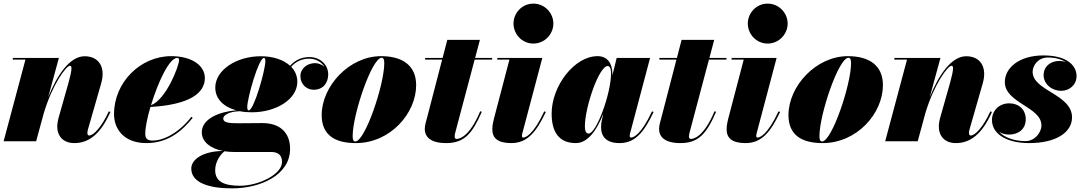

<svg xmlns="http://www.w3.org/2000/svg" viewBox="-20 -780 5984 1060"><path d="M120.5 -451 0 0H179.5L222 -156C270 -316 346 -417 366 -417C377 -417 380 -402 358.5 -324L305.5 -137C300.5 -120.5 296 -97.5 296 -82C296 -29 328.5 10 390.5 10C467 10 534 -36 589.5 -162L580.5 -165C541.5 -79.5 497 -32 472.5 -32C466 -32 462.5 -35.5 462.5 -47C462.5 -52 464.5 -62 466 -67L538.5 -319.5C564.5 -409.5 525.5 -469.5 447 -469.5C364 -469.5 293 -361.5 246 -243L305 -460H50.5V-451Z M782 -41.5C782 -75.5 793 -130.5 810.5 -189.5C1028 -202 1111 -266.5 1111 -349C1111 -416.5 1042 -470 925 -470C754.5 -470 609.5 -325 609.5 -150C609.5 -65 667 10 788 10C914.5 10 990 -64 1044 -129.5L1036.5 -135C967 -46 883.5 -4 822.5 -4C796 -4 782 -12.5 782 -41.5ZM958.5 -460.5C966.5 -460.5 968.5 -455.5 968.5 -447.5C968.5 -416.5 898 -231 813.5 -199C851 -322.5 914 -460.5 958.5 -460.5Z M1370 -160C1506.5 -160 1621.5 -233 1621.5 -328.5C1621.5 -361 1609 -389 1587.5 -411.5C1615.5 -442 1648 -456 1687 -456C1723 -456 1754.5 -438.5 1771 -411.5C1756.5 -424 1737.5 -431.5 1719.5 -431.5C1676.5 -431.5 1638.5 -402 1638.5 -360C1638.5 -316 1671 -284.5 1712 -284.5C1763.5 -284.5 1792 -322 1792 -369.5C1792 -422.5 1747.5 -465 1688.5 -465C1645.5 -465 1610.5 -449 1581.5 -417C1545.5 -450 1488 -469.5 1420 -469.5C1283.5 -469.5 1168.5 -392 1168.5 -296.5C1168.5 -234.5 1214 -190 1284 -171C1192 -163.5 1094 -125 1094 -49.5C1094 4.5 1145 40.5 1210 53.5C1099 55 1036 100.5 1036 150.5C1036 230.5 1137.5 260 1261 260C1415.5 260 1581.5 188 1581.5 42C1581.5 -54 1519 -100.5 1429 -100.5C1400.5 -100.5 1333 -99.5 1298 -99.5C1241.5 -99.5 1212.5 -103 1212.5 -125.5C1212.5 -143.5 1242 -164 1303.5 -166C1324 -162 1346.5 -160 1370 -160ZM1353 -170.5C1347 -170.5 1345 -179 1345 -189C1345 -238 1408 -460 1437 -460C1444 -460 1445 -452 1445 -442C1445 -393 1382 -170.5 1353 -170.5ZM1168 159C1168 111 1199 70 1220 55C1235.5 57.5 1251.5 59 1267.5 59H1477.5C1520.5 59 1537 82 1537 114C1537 184 1405 245.5 1306 245.5C1217.5 245.5 1168 223.5 1168 159Z M1944.5 10C2135.5 10 2277.5 -155 2277.5 -310C2277.5 -420 2200 -470 2084 -470C1908 -470 1756 -304.5 1756 -144.5C1756 -34.5 1828.5 10 1944.5 10ZM1941.5 1C1930.5 1 1927 -10 1927 -29C1927 -148 2033 -461 2087 -461C2098 -461 2101.5 -450 2101.5 -431C2101.5 -312 1995.5 1 1941.5 1Z M2640 -163 2631 -165.5C2571.5 -22.5 2514.5 -13 2501 -13C2494 -13 2490 -17 2490 -26.5C2490 -35.5 2492.5 -45 2494.5 -52L2600.5 -451H2697V-460H2603L2629.5 -560H2449.5L2423.5 -460H2327V-451H2421L2339 -135C2334 -115 2325 -89 2325 -68.5C2325 -29 2351 10 2443 10C2543 10 2587.5 -42 2640 -163Z M2815 -650C2815 -592 2861.5 -539.5 2924.5 -539.5C2987.5 -539.5 3035 -592 3035 -650C3035 -708 2987.5 -760 2924.5 -760C2861.5 -760 2815 -708 2815 -650ZM2993.5 -162 2984.5 -165C2924 -34.5 2880.5 -20.5 2869 -20.5C2864.5 -20.5 2861.5 -23.5 2861.5 -29.5C2861.5 -34.5 2862.5 -39.5 2864 -45L2974 -460H2725.5V-451H2792.5L2707.5 -127C2705 -116 2698 -91.5 2698 -66.5C2698 -19.5 2725.5 10 2802.5 10C2893 10 2941.5 -53 2993.5 -162Z M3361 -371C3361 -431 3333 -470 3279 -470C3151 -470 3025.5 -305.5 3025.5 -152.5C3025.5 -55 3063.5 10 3159 10C3227.5 10 3277.5 -66.5 3310.5 -152L3301.5 -110C3300 -103 3298.5 -93 3298.5 -77.5C3298.5 -24.5 3329 10 3400.5 10C3488 10 3537 -53 3588.5 -162L3579.5 -165C3519 -34.5 3475.5 -20.5 3464.5 -20.5C3459.5 -20.5 3456.5 -24 3456.5 -29C3456.5 -33.5 3457 -38 3458.5 -43.5L3569 -460H3384.5L3360.5 -362C3360.5 -365.5 3361 -368.5 3361 -371ZM3353.5 -376C3353.5 -263 3272.5 -42.5 3229.5 -42.5C3214.5 -42.5 3209 -60 3209 -82.5C3209 -187.5 3287 -415.5 3335 -415.5C3346 -415.5 3353.5 -402.5 3353.5 -376Z M3933.5 -163 3924.5 -165.5C3865 -22.5 3808 -13 3794.5 -13C3787.5 -13 3783.5 -17 3783.5 -26.5C3783.5 -35.5 3786 -45 3788 -52L3894 -451H3990.5V-460H3896.5L3923 -560H3743L3717 -460H3620.5V-451H3714.5L3632.5 -135C3627.5 -115 3618.5 -89 3618.5 -68.5C3618.5 -29 3644.5 10 3736.5 10C3836.5 10 3881 -42 3933.5 -163Z M4108.5 -650C4108.5 -592 4155 -539.5 4218 -539.5C4281 -539.5 4328.5 -592 4328.5 -650C4328.5 -708 4281 -760 4218 -760C4155 -760 4108.5 -708 4108.5 -650ZM4287 -162 4278 -165C4217.5 -34.5 4174 -20.5 4162.5 -20.5C4158 -20.5 4155 -23.5 4155 -29.5C4155 -34.5 4156 -39.5 4157.5 -45L4267.5 -460H4019V-451H4086L4001 -127C3998.5 -116 3991.5 -91.5 3991.5 -66.5C3991.5 -19.5 4019 10 4096 10C4186.5 10 4235 -53 4287 -162Z M4521.5 10C4712.5 10 4854.5 -155 4854.5 -310C4854.5 -420 4777 -470 4661 -470C4485 -470 4333 -304.5 4333 -144.5C4333 -34.5 4405.5 10 4521.5 10ZM4518.5 1C4507.5 1 4504 -10 4504 -29C4504 -148 4610 -461 4664 -461C4675 -461 4678.5 -450 4678.5 -431C4678.5 -312 4572.5 1 4518.5 1Z M4987.5 -451 4867 0H5046.5L5089 -156C5137 -316 5213 -417 5233 -417C5244 -417 5247 -402 5225.5 -324L5172.5 -137C5167.5 -120.5 5163 -97.5 5163 -82C5163 -29 5195.5 10 5257.5 10C5334 10 5401 -36 5456.5 -162L5447.5 -165C5408.5 -79.5 5364 -32 5339.5 -32C5333 -32 5329.5 -35.5 5329.5 -47C5329.5 -52 5331.5 -62 5333 -67L5405.5 -319.5C5431.5 -409.5 5392.5 -469.5 5314 -469.5C5231 -469.5 5160 -361.5 5113 -243L5172 -460H4917.5V-451Z M5898.5 -132C5898.5 -260 5681 -278.5 5681 -383.5C5681 -417 5709.5 -462.5 5765.5 -462.5C5805.5 -462.5 5838.5 -453 5863.5 -438C5852.5 -441.5 5840.5 -443.5 5828.5 -443.5C5776 -443.5 5741.5 -409.5 5741.5 -366.5C5741.5 -314 5789 -278.5 5838.5 -278.5C5882 -278.5 5923.5 -309.5 5923.5 -360.5C5923.5 -412.5 5878.5 -474 5740.5 -474C5607.5 -474 5527.5 -406 5527.5 -327C5527.5 -211 5729.5 -190 5729.5 -88C5729.5 -47 5692 -1 5641.5 -1C5582 -1 5526.5 -19.5 5495.5 -52.5C5511 -42.5 5530.5 -37 5551 -37C5601 -37 5643 -66 5643 -121.5C5643 -176 5604 -209.5 5551.5 -209.5C5495 -209.5 5456.5 -168 5456.5 -117.5C5456.5 -43 5533 10 5662 10C5808.5 10 5898.5 -48 5898.5 -132Z"/></svg>

Font: Bodoni* 24pt Fatface
Style: Italic
Weight: 900
Italic angle: -13°
Version: Version 2.3